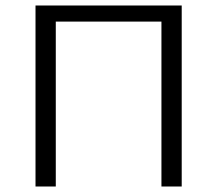

<svg xmlns="http://www.w3.org/2000/svg" viewBox="-20 -678 790 698"><path d="M566.9 0V-658H640.6V0ZM109.1 0V-658H182.8V0ZM133.5 -599.5V-658H617.1V-599.5Z"/></svg>

Font: Ysabeau
Style: Bold
Weight: 700
Designer: Christian Thalmann (Catharsis Fonts)
Version: Version 2.000;gftools[0.9.27.dev2+g8671c4b]